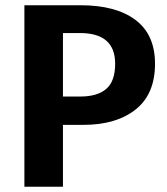

<svg xmlns="http://www.w3.org/2000/svg" viewBox="-20 -712 635 732"><path d="M287 -692Q422 -692 496.5 -636Q571 -580 571 -469Q571 -353 497 -294.5Q423 -236 299 -236H220V0H73V-692ZM287 -344Q351 -344 385 -373Q419 -402 419 -469Q419 -586 285 -586H220V-344Z"/></svg>

Font: Fira Sans SemiBold
Style: Regular
Weight: 600
Designer: bBox Type GmbH & Carrois Corporate GbR & Edenspiekermann AG
Foundry: bBox Type GmbH & Carrois Corporate GbR & Edenspiekermann AG
Version: Version 4.301;PS 004.301;hotconv 1.0.88;makeotf.lib2.5.64775